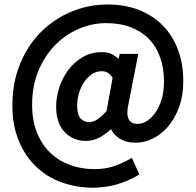

<svg xmlns="http://www.w3.org/2000/svg" viewBox="-20 -681 887 870"><path d="M36.1 -203.1Q36.1 -306.2 70.6 -390.6Q105 -475.1 164.8 -535.2Q224.6 -595.2 302.7 -627.9Q380.9 -660.6 467.8 -660.6Q546.9 -660.6 609.9 -635.7Q672.9 -610.8 717.8 -565.2Q762.7 -519.5 786.6 -455.6Q810.5 -391.6 810.5 -314.9Q810.5 -246.6 791 -194.3Q771.5 -142.1 740.7 -106.7Q710 -71.3 671.6 -52.7Q633.3 -34.2 595.7 -34.2Q550.3 -34.2 520.8 -54Q491.2 -73.7 483.4 -96.2Q465.3 -78.6 435.5 -60.5Q405.8 -42.5 368.7 -42.5Q311.5 -42.5 272.9 -82.8Q234.4 -123 234.4 -198.2Q234.4 -240.2 248.5 -283.9Q262.7 -327.6 289.3 -363.5Q315.9 -399.4 354.5 -422.1Q393.1 -444.8 440.9 -444.8Q470.7 -444.8 488.8 -434.6Q506.8 -424.3 516.1 -414.6H516.6L522.5 -436.5H606.4L564 -218.8Q539.1 -119.6 604 -119.6Q624 -119.6 644.3 -131.8Q664.6 -144 682.6 -168.5Q700.7 -192.9 711.9 -229.2Q723.1 -265.6 723.1 -312Q723.1 -369.6 706.5 -418.5Q689.9 -467.3 657.2 -502Q624.5 -536.6 575.2 -556.4Q525.9 -576.2 460.9 -576.2Q396.5 -576.2 336.2 -550Q275.9 -523.9 229 -475.8Q182.1 -427.7 153.8 -359.4Q125.5 -291 125.5 -206.1Q125.5 -135.7 147 -81.5Q168.5 -27.3 206.1 9.5Q243.7 46.4 295.4 65.9Q347.2 85.4 408.7 85.4Q452.6 85.4 491.7 73.5Q530.8 61.5 577.6 34.2L611.3 109.9Q511.7 169.4 402.8 169.4Q326.2 169.4 259.5 145.5Q192.9 121.6 143.3 74Q93.8 26.4 64.9 -43.5Q36.1 -113.3 36.1 -203.1ZM329.6 -203.1Q329.6 -160.6 345.5 -144Q361.3 -127.4 384.8 -127.4Q401.4 -127.4 421.1 -139.9Q440.9 -152.3 462.9 -178.2L490.2 -328.1Q481 -343.3 469.2 -350.8Q457.5 -358.4 441.9 -358.4Q416 -358.4 395.8 -344.5Q375.5 -330.6 360.4 -307.6Q345.2 -284.7 337.4 -256.8Q329.6 -229 329.6 -203.1Z"/></svg>

Font: Pyidaungsu
Style: Bold
Weight: 700
Designer: Sun Tun
Foundry: MCF
Version: Version 2.005 July 4, 2018; ttfautohint (v1.8.1)